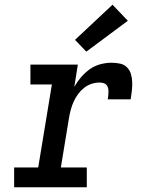

<svg xmlns="http://www.w3.org/2000/svg" viewBox="-20 -794 640 814"><path d="M40 0V-84H142L200 -436H109V-520H310L295 -426Q307 -447 323.5 -466.5Q340 -486 360.5 -500.5Q381 -515 405 -521.5Q429 -528 452 -528Q470 -528 488 -524.5Q506 -521 518 -509Q530 -497 535 -480.5Q540 -464 540.5 -445.5Q541 -427 539 -409Q537 -391 534 -373H437Q438 -381 439 -389Q440 -397 440 -405.5Q440 -414 438 -421.5Q436 -429 431 -434.5Q426 -440 418 -442Q410 -444 402 -444Q385 -444 368 -438.5Q351 -433 336.5 -421.5Q322 -410 311 -395Q300 -380 292.5 -363.5Q285 -347 280.5 -330.5Q276 -314 273 -297L238 -84H348V0ZM346 -575 298 -625 457 -774 522 -706Z"/></svg>

Font: Iosevka Etoile Medium Oblique
Style: Regular
Weight: 500
Italic angle: -9°
Designer: Belleve Invis
Foundry: Belleve Invis
Version: Version 15.5.2; ttfautohint (v1.8.4)